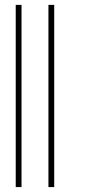

<svg xmlns="http://www.w3.org/2000/svg" viewBox="-20 -760 362 780"><path d="M67.4 -740.2V0H43.9V-740.2ZM200.2 -740.2V0H176.8V-740.2Z"/></svg>

Font: Inter Tight Thin
Style: Regular
Weight: 250
Designer: Rasmus Andersson
Foundry: rsms
Version: Version 3.004